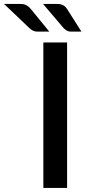

<svg xmlns="http://www.w3.org/2000/svg" viewBox="-129 -930 438 950"><path d="M203 0H85.5V-720H203ZM154 -910.5Q172 -910.5 183.8 -904Q195.5 -897.5 202.5 -886L274 -773.5H223Q210.5 -773.5 203 -777.8Q195.5 -782 187 -789.5L84 -910.5ZM-28 -910.5Q-10 -910.5 2 -904Q14 -897.5 23 -886L115 -773.5H57.5Q45 -773.5 36 -777.5Q27 -781.5 18 -789.5L-109 -910.5Z"/></svg>

Font: Lato SemiBold
Style: Regular
Weight: 600
Designer: Lukasz Dziedzic with Adam Twardoch and Botio Nikoltchev
Foundry: tyPoland Lukasz Dziedzic
Version: Version 2.015; 2015-08-06; http://www.latofonts.com/